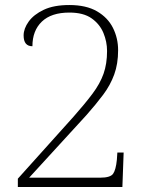

<svg xmlns="http://www.w3.org/2000/svg" viewBox="-20 -744 599 764"><path d="M51 0V-33L272 -279Q318 -331 348 -371Q378 -411 392 -450.5Q406 -490 406 -541Q406 -578 391.5 -613Q377 -648 344.5 -671Q312 -694 256 -694Q184 -694 146.5 -658Q109 -622 109 -560Q74 -560 74 -603Q74 -630 94 -658Q114 -686 154 -705Q194 -724 256 -724Q323 -724 366 -699Q409 -674 429.5 -633Q450 -592 450 -544Q450 -490 434.5 -447.5Q419 -405 390.5 -367Q362 -329 324 -286L96 -37H379Q419 -37 430 -52.5Q441 -68 445 -108L447 -137H472L467 0Z"/></svg>

Font: Noto Serif Malayalam ExtraLight
Style: Regular
Weight: 200
Designer: Indian type Foundry, Jelle Bosma, Monotype Design Team
Foundry: Monotype Imaging Inc.
Version: Version 2.104; ttfautohint (v1.8.4.7-5d5b)